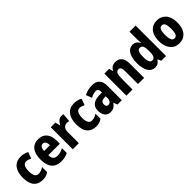

<svg xmlns="http://www.w3.org/2000/svg" viewBox="277 -2070 3390 3390"><g transform="rotate(-45 1972.0 -375.0)"><path d="M267 10Q156 10 96.5 -58.5Q37 -127 37 -272Q37 -403 97.5 -481.5Q158 -560 273 -560Q318 -560 355.5 -550Q393 -540 425 -521L382 -402Q356 -416 331 -424Q306 -432 280 -432Q239 -432 215.5 -391.5Q192 -351 192 -273Q192 -194 215.5 -156Q239 -118 282 -118Q348 -118 411 -162V-35Q351 10 267 10Z M709 -559Q811 -559 867.5 -493.5Q924 -428 924 -309V-231H637Q638 -108 746 -108Q786 -108 821 -118Q856 -128 896 -150V-29Q826 10 725 10Q607 10 546 -62.5Q485 -135 485 -272Q485 -412 543.5 -485.5Q602 -559 709 -559ZM713 -445Q680 -445 660 -419.5Q640 -394 638 -336H783Q783 -388 764.5 -416.5Q746 -445 713 -445Z M1289 -560Q1313 -560 1338 -553L1324 -397Q1314 -400 1301.5 -401.5Q1289 -403 1272 -403Q1226 -403 1197.5 -372.5Q1169 -342 1169 -277V0H1017V-550H1133L1155 -460H1162Q1180 -498 1213 -529Q1246 -560 1289 -560Z M1600 10Q1489 10 1429.5 -58.5Q1370 -127 1370 -272Q1370 -403 1430.5 -481.5Q1491 -560 1606 -560Q1651 -560 1688.5 -550Q1726 -540 1758 -521L1715 -402Q1689 -416 1664 -424Q1639 -432 1613 -432Q1572 -432 1548.5 -391.5Q1525 -351 1525 -273Q1525 -194 1548.5 -156Q1572 -118 1615 -118Q1681 -118 1744 -162V-35Q1684 10 1600 10Z M2057 -560Q2145 -560 2193.5 -510.5Q2242 -461 2242 -363V0H2133L2106 -73H2103Q2074 -31 2040.5 -10.5Q2007 10 1952 10Q1905 10 1874 -13.5Q1843 -37 1827 -76.5Q1811 -116 1811 -165Q1811 -252 1863 -295.5Q1915 -339 2013 -343L2090 -346V-363Q2090 -442 2027 -442Q2000 -442 1968 -431.5Q1936 -421 1900 -402L1858 -511Q1899 -535 1949 -547.5Q1999 -560 2057 -560ZM2051 -249Q2006 -246 1985.5 -227Q1965 -208 1965 -172Q1965 -108 2015 -108Q2047 -108 2068.5 -133.5Q2090 -159 2090 -202V-251Z M2637 -560Q2713 -560 2756 -509.5Q2799 -459 2799 -360V0H2646V-315Q2646 -371 2633.5 -400Q2621 -429 2586 -429Q2541 -429 2525 -388.5Q2509 -348 2509 -256V0H2356V-550H2475L2493 -479H2501Q2543 -560 2637 -560Z M3067 10Q2985 10 2938.5 -65Q2892 -140 2892 -275Q2892 -411 2939 -485.5Q2986 -560 3065 -560Q3109 -560 3140.5 -539.5Q3172 -519 3194 -479H3199Q3196 -509 3194.5 -536.5Q3193 -564 3193 -584V-760H3346V0H3226L3201 -61H3193Q3169 -26 3140.5 -8Q3112 10 3067 10ZM3118 -115Q3160 -115 3178.5 -150Q3197 -185 3197 -260V-286Q3197 -360 3179 -395.5Q3161 -431 3118 -431Q3047 -431 3047 -276Q3047 -194 3065.5 -154.5Q3084 -115 3118 -115Z M3906 -276Q3906 -197 3881.5 -132Q3857 -67 3805.5 -28.5Q3754 10 3673 10Q3597 10 3545.5 -28Q3494 -66 3467.5 -131Q3441 -196 3441 -276Q3441 -360 3466.5 -424Q3492 -488 3544 -524Q3596 -560 3675 -560Q3778 -560 3842 -486.5Q3906 -413 3906 -276ZM3596 -275Q3596 -196 3614.5 -154.5Q3633 -113 3674 -113Q3716 -113 3733.5 -154.5Q3751 -196 3751 -276Q3751 -356 3733.5 -396Q3716 -436 3674 -436Q3633 -436 3614.5 -396Q3596 -356 3596 -275Z"/></g></svg>

Font: Noto Sans Hebrew Condensed ExtraBold
Style: Regular
Weight: 800
Width: 3
Designer: Monotype Design Team
Foundry: Monotype Imaging Inc.
Version: Version 2.004; ttfautohint (v1.8.4.7-5d5b)